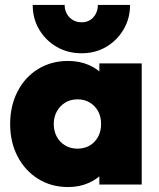

<svg xmlns="http://www.w3.org/2000/svg" viewBox="-20 -745 643 775"><path d="M255 10Q187 10 134 -23Q81 -56 51 -113.5Q21 -171 21 -244Q21 -318 51 -376Q81 -434 134 -466.5Q187 -499 255 -499Q301 -499 339 -482.5Q377 -466 401.5 -436Q426 -406 431 -368V-122Q426 -83 401.5 -53.5Q377 -24 339 -7Q301 10 255 10ZM292 -145Q335 -145 361.5 -173Q388 -201 388 -245Q388 -274 376 -296Q364 -318 342.5 -331Q321 -344 293 -344Q265 -344 243.5 -331Q222 -318 209.5 -295.5Q197 -273 197 -245Q197 -216 209 -193.5Q221 -171 243 -158Q265 -145 292 -145ZM381 0V-131L406 -251L381 -369V-489H552V0ZM505 -725Q505 -671 479 -626.5Q453 -582 409 -556Q365 -530 310 -530Q253 -530 208.5 -556Q164 -582 138 -626Q112 -670 112 -725H241Q241 -695 260.5 -675Q280 -655 310 -655Q329 -655 343.5 -664Q358 -673 366.5 -689Q375 -705 375 -725Z"/></svg>

Font: Outfit ExtraBold
Style: Regular
Weight: 800
Designer: Rodrigo Fuenzalida
Foundry: fragTYPE
Version: Version 1.100;gftools[0.9.27]